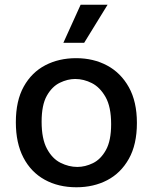

<svg xmlns="http://www.w3.org/2000/svg" viewBox="-20 -779 645 812"><path d="M303 13Q227 13 169 -19Q111 -51 79 -112.5Q47 -174 47 -262Q47 -353 80.5 -413Q114 -473 171.5 -503Q229 -533 302 -533Q375 -533 433 -502Q491 -471 525 -410Q559 -349 559 -259Q559 -168 525 -107.5Q491 -47 433.5 -17Q376 13 303 13ZM307 -73Q340 -73 373 -89Q406 -105 428 -144.5Q450 -184 450 -254Q450 -327 426.5 -368.5Q403 -410 368.5 -427.5Q334 -445 298 -445Q266 -445 233 -429Q200 -413 178 -374Q156 -335 156 -264Q156 -192 178.5 -150Q201 -108 236 -90.5Q271 -73 307 -73ZM336 -598H248L321 -759H435Z"/></svg>

Font: Bricolage Grotesque 10pt Medium
Style: Regular
Weight: 500
Designer: Mathieu Triay
Foundry: Atelier Triay
Version: Version 1.000; ttfautohint (v1.8.4.7-5d5b);gftools[0.9.32]